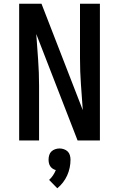

<svg xmlns="http://www.w3.org/2000/svg" viewBox="-20 -755 640 1032"><path d="M83 0V-735H203L425 -163Q420 -233 415 -302Q410 -371 410 -441V-735H517V0H397L175 -572Q180 -502 185 -433Q190 -364 190 -294V0ZM288 257 244 212Q256 201 265 187.5Q274 174 280 159Q271 157 263 151.5Q255 146 250 138.5Q245 131 243 121.5Q241 112 241 103Q241 91 244.5 79Q248 67 256.5 59Q265 51 276.5 47Q288 43 300 43Q312 43 323.5 47Q335 51 343.5 59Q352 67 355.5 79Q359 91 359 103Q359 125 354.5 146.5Q350 168 341 188Q332 208 318.5 225.5Q305 243 288 257Z"/></svg>

Font: Iosevka Custom SmBdEx
Style: Regular
Weight: 600
Width: 7
Monospace: yes
Designer: Belleve Invis
Foundry: Belleve Invis
Version: Version 11.2.4; ttfautohint (v1.8.4)